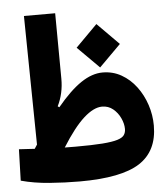

<svg xmlns="http://www.w3.org/2000/svg" viewBox="-51 -739 688 790"><g transform="rotate(-5 293.0 -344.0)"><path d="M247.1 4.9Q186.5 4.9 122.3 0Q58.1 -4.9 4.9 -19.5L8.8 -148.9Q24.9 -147.9 41 -147Q57.1 -146 73.7 -145Q79.1 -153.3 84.5 -161.6L77.1 -693.4H206.1L208 -423.3Q208.5 -362.3 183.1 -311L189.5 -306.6Q243.7 -372.1 289.6 -402.8Q335.4 -433.6 378.9 -433.6Q421.4 -433.6 456.5 -413.6Q491.7 -393.6 517.1 -359.6Q542.5 -325.7 556.4 -283.7Q570.3 -241.7 570.3 -197.8Q570.3 -92.8 494.9 -43.9Q419.4 4.9 247.1 4.9ZM197.3 -139.6Q220.7 -139.2 242.7 -139.2Q311.5 -139.2 353 -142.3Q394.5 -145.5 415.5 -152.1Q436.5 -158.7 443.6 -169.2Q450.7 -179.7 450.7 -194.3Q450.7 -215.8 439.9 -239Q429.2 -262.2 409.9 -278.1Q390.6 -293.9 364.7 -293.9Q330.1 -293.9 288.6 -256.6Q247.1 -219.2 197.3 -139.6ZM371.1 -455.1 281.7 -544.4 371.1 -634.3 460.4 -544.4Z"/></g></svg>

Font: Cascadia Mono
Style: Bold
Weight: 700
Monospace: yes
Designer: Aaron Bell
Foundry: Saja Typeworks
Version: Version 2404.023; ttfautohint (v1.8.4)